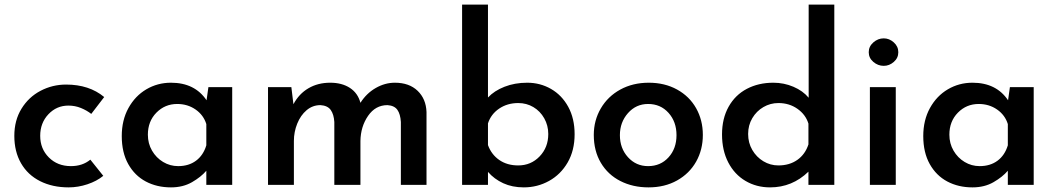

<svg xmlns="http://www.w3.org/2000/svg" viewBox="-20 -800 4572 831"><path d="M277 11Q207 11 153.5 -16Q100 -43 71 -93.5Q42 -144 42 -212Q42 -279 73 -329.5Q104 -380 155.5 -407Q207 -434 266 -434Q366 -434 431 -380L375 -307Q356 -322 330.5 -332.5Q305 -343 276 -343Q225 -343 189.5 -305.5Q154 -268 154 -212Q154 -156 191.5 -118.5Q229 -81 287 -81Q337 -81 371 -109L427 -39Q399 -16 358.5 -2.5Q318 11 277 11Z M985 -423V0H873V-61Q850 -34 811 -11.5Q772 11 720 11Q659 11 611 -14.5Q563 -40 535 -90Q507 -140 507 -211Q507 -280 536 -332.5Q565 -385 613.5 -413.5Q662 -442 720 -442Q823 -442 874 -366L882 -423ZM873 -171V-263Q861 -302 826.5 -326Q792 -350 747 -350Q694 -350 657 -312.5Q620 -275 620 -217Q620 -179 638 -148Q656 -117 686 -99Q716 -81 751 -81Q797 -81 828.5 -104.5Q860 -128 873 -171Z M1826 -315V0H1715V-272Q1713 -306 1700 -324.5Q1687 -343 1657 -345Q1605 -345 1573 -298.5Q1541 -252 1540 -190V0H1427V-272Q1425 -305 1411.5 -324Q1398 -343 1367 -345Q1333 -345 1307 -323Q1281 -301 1266.5 -265Q1252 -229 1252 -190V0H1140V-423H1241L1250 -349Q1274 -394 1315 -418Q1356 -442 1409 -442Q1460 -442 1494.5 -419.5Q1529 -397 1540 -355Q1566 -396 1606 -419Q1646 -442 1689 -442Q1751 -442 1787.5 -407Q1824 -372 1826 -315Z M2467 -219Q2467 -149 2437 -97Q2407 -45 2356.5 -17Q2306 11 2247 11Q2197 11 2158 -7Q2119 -25 2092 -56V0H1980V-780H2092V-378Q2119 -407 2163.5 -424.5Q2208 -442 2262 -442Q2318 -442 2365 -415Q2412 -388 2439.5 -337.5Q2467 -287 2467 -219ZM2353 -220Q2353 -257 2335.5 -288Q2318 -319 2288.5 -336.5Q2259 -354 2223 -354Q2176 -354 2140.5 -330Q2105 -306 2092 -266V-172Q2107 -131 2141 -107.5Q2175 -84 2223 -84Q2278 -84 2315.5 -123Q2353 -162 2353 -220Z M2788 -442Q2857 -442 2910.5 -412.5Q2964 -383 2993 -331.5Q3022 -280 3022 -216Q3022 -152 2993 -100.5Q2964 -49 2910.5 -19Q2857 11 2787 11Q2719 11 2665 -16.5Q2611 -44 2580.5 -95.5Q2550 -147 2550 -216Q2550 -279 2580.5 -331Q2611 -383 2665 -412.5Q2719 -442 2788 -442ZM2785 -81Q2839 -81 2873.5 -119Q2908 -157 2908 -215Q2908 -273 2873.5 -311.5Q2839 -350 2785 -350Q2733 -350 2698 -310.5Q2663 -271 2663 -215Q2663 -158 2698 -119.5Q2733 -81 2785 -81Z M3591 -780V0H3479V-57Q3409 11 3313 11Q3254 11 3206.5 -17Q3159 -45 3132 -97Q3105 -149 3105 -218Q3105 -287 3133.5 -338Q3162 -389 3212.5 -415.5Q3263 -442 3327 -442Q3373 -442 3414 -424.5Q3455 -407 3480 -377V-780ZM3479 -175V-265Q3467 -304 3431.5 -329Q3396 -354 3349 -354Q3314 -354 3284 -336.5Q3254 -319 3236 -288.5Q3218 -258 3218 -220Q3218 -182 3236 -151Q3254 -120 3284 -102Q3314 -84 3349 -84Q3397 -84 3431 -108Q3465 -132 3479 -175Z M3857 -423V0H3745V-423ZM3805 -634Q3829 -634 3848.5 -616.5Q3868 -599 3868 -574Q3868 -549 3848.5 -532Q3829 -515 3805 -515Q3780 -515 3760 -532Q3740 -549 3740 -574Q3740 -599 3760 -616.5Q3780 -634 3805 -634Z M4454 -423V0H4342V-61Q4319 -34 4280 -11.5Q4241 11 4189 11Q4128 11 4080 -14.5Q4032 -40 4004 -90Q3976 -140 3976 -211Q3976 -280 4005 -332.5Q4034 -385 4082.5 -413.5Q4131 -442 4189 -442Q4292 -442 4343 -366L4351 -423ZM4342 -171V-263Q4330 -302 4295.5 -326Q4261 -350 4216 -350Q4163 -350 4126 -312.5Q4089 -275 4089 -217Q4089 -179 4107 -148Q4125 -117 4155 -99Q4185 -81 4220 -81Q4266 -81 4297.5 -104.5Q4329 -128 4342 -171Z"/></svg>

Font: Josefin Sans SemiBold
Style: Regular
Weight: 600
Designer: Santiago Orozco
Foundry: Typemade
Version: Version 2.000